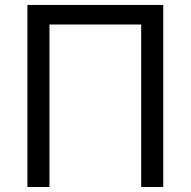

<svg xmlns="http://www.w3.org/2000/svg" viewBox="-20 -747 762 767"><path d="M632.1 -727.3V0H544V-649.1H177.6V0H89.5V-727.3Z"/></svg>

Font: Inter Zeller
Style: Regular
Weight: 400
Designer: Rasmus Andersson; Joe Bland
Foundry: zeller
Version: Version 3.015;git-dec3a8cb1